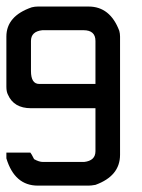

<svg xmlns="http://www.w3.org/2000/svg" viewBox="-20 -582 445 602"><path d="M98.6 -561.5H257.8Q325.2 -561.5 354 -485.4Q356.4 -476.6 356.4 -467.3V-96.7Q356.4 -30.3 279.3 -2.4Q266.1 0 257.8 0H98.6Q25.9 0 0 -85.4V-103.5H75.2Q78.1 -100.6 86.9 -83Q102.5 -74.2 114.7 -74.2H243.7Q279.3 -78.1 279.3 -107.9V-242.7H77.1Q23.4 -242.7 4.9 -285.2Q0 -294.4 0 -310.1V-467.3Q0 -531.7 79.6 -559.1Q89.4 -561.5 98.6 -561.5ZM77.1 -453.6V-359.4Q77.1 -318.8 103 -318.8H279.3V-453.6Q279.3 -487.3 241.7 -487.3H112.8Q77.1 -483.4 77.1 -453.6Z"/></svg>

Font: Kadhim
Style: Regular
Weight: 400
Designer: Developer/ Husham Jawad
Version: Version 1.00;December 29, 2020;FontCreator 13.0.0.2683 32-bi